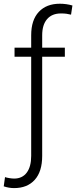

<svg xmlns="http://www.w3.org/2000/svg" viewBox="-49 -780 403 1014"><path d="M293.5 -528.3V-480.5H173.8V43.5Q173.8 126 134.5 169.7Q95.2 213.4 25.4 213.4Q-1.5 213.4 -29.3 204.1L-22.5 155.3Q-15.1 158.2 0 160.6Q15.1 163.1 25.4 163.1Q68.8 163.1 92.3 131.6Q115.7 100.1 115.7 43.5V-480.5H27.8V-528.3H115.7V-593.8Q115.7 -674.3 156 -717.3Q196.3 -760.3 267.1 -760.3Q301.3 -760.3 333.5 -751L326.2 -702.6Q314.5 -705.6 302.2 -707.3Q290 -709 272.9 -709Q225.6 -709 199.7 -679Q173.8 -648.9 173.8 -593.8V-528.3Z"/></svg>

Font: Vazirmatn RD UI ExtraLight
Style: Regular
Weight: 200
Designer: Saber Rastikerdar
Foundry: Saber Rastikerdar
Version: Version 33.003